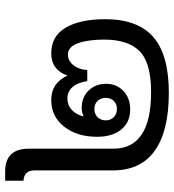

<svg xmlns="http://www.w3.org/2000/svg" viewBox="14 -662 658 725"><g transform="rotate(-90 342.5 -299.0)"><path d="M633 -231Q633 -107 565.5 -48.5Q498 10 355 10Q211 10 136.5 -43Q62 -96 62 -202V-498Q62 -536 23 -539V-608H58Q144 -608 144 -519V-200Q144 -57 357 -57Q469 -57 512.5 -100.5Q556 -144 556 -234Q556 -294 542.5 -332.5Q529 -371 499 -371Q476 -371 459.5 -350.5Q443 -330 441 -298H399Q394 -334 377 -353.5Q360 -373 334 -373Q308 -373 290 -356Q272 -339 266 -312Q282 -319 298 -319Q338 -319 363.5 -293Q389 -267 389 -227Q389 -187 362 -161.5Q335 -136 292 -136Q244 -136 216.5 -169.5Q189 -203 189 -261Q189 -336 227 -385Q265 -434 328 -434Q392 -434 420 -373Q442 -434 504 -434Q569 -434 601 -379.5Q633 -325 633 -231ZM294 -271Q275 -271 263 -259Q251 -247 251 -228Q251 -210 263 -198Q275 -186 294 -186Q313 -186 324.5 -198Q336 -210 336 -228Q336 -247 324.5 -259Q313 -271 294 -271Z"/></g></svg>

Font: Sarabun
Style: Regular
Weight: 400
Designer: Suppakit Chalermlarp | Katatrad Co.,Ltd.
Foundry: Cadson Demak Co.,Ltd.
Version: Version 1.000; ttfautohint (v1.6)